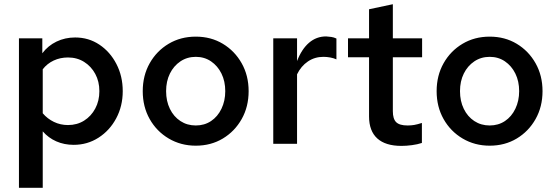

<svg xmlns="http://www.w3.org/2000/svg" viewBox="-20 -683 2644 912"><path d="M70 209V-501H181V-430Q208 -466 248.5 -485.5Q289 -505 337 -505Q401 -505 452 -471Q503 -437 533 -379Q563 -321 563 -250Q563 -179 532 -121Q501 -63 448 -29Q395 5 330 5Q285 5 247.5 -11.5Q210 -28 183 -59V209ZM303 -89Q346 -89 379.5 -110Q413 -131 432.5 -167.5Q452 -204 452 -250Q452 -296 432.5 -332Q413 -368 379.5 -389Q346 -410 303 -410Q266 -410 235 -395.5Q204 -381 183 -354V-145Q205 -119 236 -104Q267 -89 303 -89Z M910 9Q839 9 781.5 -25Q724 -59 691 -117.5Q658 -176 658 -250Q658 -324 691 -382.5Q724 -441 781 -475Q838 -509 910 -509Q982 -509 1038.5 -475Q1095 -441 1128 -382.5Q1161 -324 1161 -250Q1161 -176 1128 -117.5Q1095 -59 1038.5 -25Q982 9 910 9ZM910 -87Q951 -87 982.5 -108Q1014 -129 1032 -166.5Q1050 -204 1050 -250Q1050 -297 1032 -333.5Q1014 -370 982.5 -391.5Q951 -413 910 -413Q869 -413 837 -391.5Q805 -370 787 -333.5Q769 -297 769 -250Q769 -203 787 -166Q805 -129 837 -108Q869 -87 910 -87Z M1278 0V-501H1391V-393Q1413 -450 1448 -480Q1483 -510 1529 -510Q1543 -509 1554 -507.5Q1565 -506 1578 -500V-401Q1565 -407 1548.5 -410Q1532 -413 1516 -413Q1475 -413 1442.5 -391Q1410 -369 1391 -330V0Z M1887 10Q1811 10 1772 -25.5Q1733 -61 1733 -130V-411H1633V-501H1733V-639L1846 -663V-501H1985V-411H1846V-155Q1846 -118 1862 -102.5Q1878 -87 1916 -87Q1933 -87 1947.5 -89.5Q1962 -92 1984 -99V-4Q1963 3 1936.5 6.5Q1910 10 1887 10Z M2306 9Q2235 9 2177.5 -25Q2120 -59 2087 -117.5Q2054 -176 2054 -250Q2054 -324 2087 -382.5Q2120 -441 2177 -475Q2234 -509 2306 -509Q2378 -509 2434.5 -475Q2491 -441 2524 -382.5Q2557 -324 2557 -250Q2557 -176 2524 -117.5Q2491 -59 2434.5 -25Q2378 9 2306 9ZM2306 -87Q2347 -87 2378.5 -108Q2410 -129 2428 -166.5Q2446 -204 2446 -250Q2446 -297 2428 -333.5Q2410 -370 2378.5 -391.5Q2347 -413 2306 -413Q2265 -413 2233 -391.5Q2201 -370 2183 -333.5Q2165 -297 2165 -250Q2165 -203 2183 -166Q2201 -129 2233 -108Q2265 -87 2306 -87Z"/></svg>

Font: Red Hat Text Medium
Style: Regular
Weight: 500
Designer: Pentagram, MCKL
Foundry: Pentagram, MCKL
Version: Version 1.023